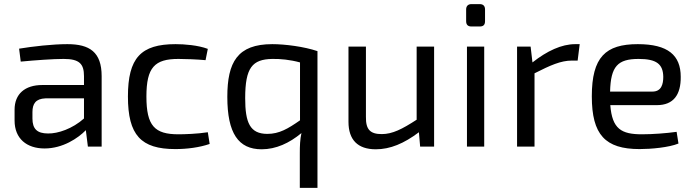

<svg xmlns="http://www.w3.org/2000/svg" viewBox="-20 -714 3385 935"><path d="M81 -414C155 -421 239 -427 290 -427C367 -427 389 -403 389 -343V-300H186C101 -300 51 -256 51 -180V-127C51 -39 110 9 197 9C286 9 360 -41 398 -80L408 0H475V-343C475 -461 416 -499 308 -499C235 -499 140 -488 73 -477ZM138 -168C138 -209 154 -233 201 -235H389V-137C333 -87 262 -63 214 -64C161 -64 138 -86 138 -137Z M992 -70C942 -62 878 -60 849 -60C733 -60 693 -101 693 -244C693 -386 733 -427 849 -427C883 -427 937 -425 981 -421L992 -476C944 -494 878 -499 835 -499C666 -499 603 -432 603 -244C603 -56 666 12 834 12C891 12 952 4 1001 -13Z M1526 201V-465C1461 -487 1368 -499 1306 -499C1136 -499 1087 -411 1087 -242C1087 -65 1141 13 1254 13C1324 13 1389 -17 1448 -66C1441 -34 1440 -4 1440 34V201ZM1441 -128C1382 -87 1340 -62 1282 -62C1197 -62 1174 -117 1174 -236C1174 -385 1209 -425 1305 -427C1344 -428 1394 -423 1441 -410Z M2094 -487H2009V-131C1938 -85 1891 -61 1839 -61C1783 -61 1761 -83 1762 -145V-487H1677V-121C1677 -33 1722 13 1810 13C1880 13 1947 -15 2020 -70L2026 0H2094Z M2276 -694C2259 -694 2250 -684 2250 -668V-611C2250 -593 2259 -585 2276 -585H2316C2334 -585 2342 -593 2342 -611V-668C2342 -684 2334 -694 2316 -694ZM2338 0V-487H2254V0Z M2803 -499H2781C2715 -499 2644 -466 2573 -410L2564 -487H2498V0H2583V-357C2660 -396 2711 -419 2765 -419H2793Z M3179 -202C3260 -202 3296 -253 3295 -340C3295 -445 3233 -499 3086 -499C2929 -499 2862 -436 2862 -245C2862 -58 2927 12 3095 12C3151 12 3238 4 3284 -15L3275 -72C3225 -65 3158 -60 3106 -60C3006 -60 2961 -86 2952 -202ZM2951 -268C2954 -391 2988 -427 3090 -427C3177 -427 3209 -402 3210 -340C3210 -304 3201 -268 3157 -268Z"/></svg>

Font: SnT
Style: Regular
Weight: 400
Designer: Natanael Gama
Version: Version 1.001;PS 001.001;hotconv 1.0.70;makeotf.lib2.5.58329